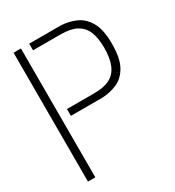

<svg xmlns="http://www.w3.org/2000/svg" viewBox="-170 -801 824 903"><g transform="rotate(-30 242.0 -350.0)"><path d="M42 0V-700H82V0ZM127 -308V-345H277Q328 -345 360 -361.5Q392 -378 407.5 -414Q423 -450 423 -508Q423 -561 408.5 -595.5Q394 -630 362 -647Q330 -664 276 -664H127V-700H298Q341 -698 378.5 -681.5Q416 -665 440 -624Q464 -583 464 -505Q464 -427 440.5 -385Q417 -343 379.5 -326.5Q342 -310 298 -308Z"/></g></svg>

Font: Stick No Bills ExtraLight ExtraLight
Style: Regular
Weight: 250
Version: Version 2.000